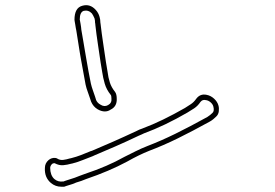

<svg xmlns="http://www.w3.org/2000/svg" viewBox="-20 -733 1040 727"><path d="M377 -311Q364 -311 350 -319Q333 -329 325 -348L321 -360Q317 -373 312 -386Q307 -399 304 -413Q300 -436 295.5 -459.5Q291 -483 287 -506L282 -535Q279 -555 275.5 -576Q272 -597 269 -617L267 -627Q266 -633 265 -639.5Q264 -646 263 -651L262 -658Q262 -703 291 -711Q321 -720 343 -695Q353 -684 357 -669Q360 -659 360 -648L361 -641Q365 -606 370.5 -570Q376 -534 381 -499L387 -463Q390 -439 396 -420.5Q402 -402 415 -386Q419 -381 420.5 -374Q422 -367 422 -361Q424 -330 399 -318Q389 -311 377 -311ZM282 -659 283 -654Q284 -649 285 -643Q286 -637 287 -630L288 -620Q292 -600 295 -579.5Q298 -559 302 -538L307 -509Q311 -487 315 -463.5Q319 -440 324 -417Q327 -404 331.5 -391.5Q336 -379 340 -367L344 -354Q349 -343 360 -337Q375 -327 389 -335Q404 -343 402 -360Q402 -371 399 -374Q383 -394 376.5 -416.5Q370 -439 367 -460L361 -496Q356 -531 350.5 -567Q345 -603 341 -639Q341 -644 340 -646Q340 -651 339.5 -655Q339 -659 338 -663Q333 -675 328 -682Q315 -696 297 -692Q282 -687 282 -659ZM212 -26Q190 -26 173 -40Q148 -61 150 -97Q150 -115 164 -127Q175 -136 188 -135Q193 -135 196 -133Q207 -126 219 -127.5Q231 -129 244 -133L249 -134Q269 -139 287 -146Q305 -153 324 -161L328 -162Q366 -178 408 -196.5Q450 -215 497 -237Q508 -243 518 -246Q558 -261 598 -280.5Q638 -300 680 -324Q691 -331 702.5 -338.5Q714 -346 723 -359Q738 -379 762 -374Q778 -371 790.5 -359.5Q803 -348 807 -334Q810 -324 808.5 -311.5Q807 -299 798 -291Q794 -287 788 -282Q782 -277 775 -273Q708 -236 653 -209Q598 -182 545 -162Q525 -154 504.5 -144Q484 -134 461 -121Q394 -85 306 -55Q297 -51 288 -48Q279 -45 269 -42Q262 -39 254 -36Q246 -33 238 -31Q235 -30 231.5 -29Q228 -28 226 -27L223 -26ZM185 -115Q180 -115 177 -112Q170 -105 170 -97Q170 -84 174 -73Q178 -62 186 -55Q200 -43 220 -46H221Q223 -47 226 -48Q229 -49 232 -50Q240 -52 247.5 -55Q255 -58 263 -60Q272 -64 281 -67Q290 -70 300 -74Q345 -89 382 -105Q419 -121 451 -139Q471 -149 493 -160Q515 -171 538 -180Q590 -200 644 -226.5Q698 -253 765 -290Q770 -293 775.5 -297.5Q781 -302 785 -306Q792 -313 788 -329Q786 -338 777.5 -345.5Q769 -353 759 -354Q747 -357 739 -347Q729 -332 715.5 -323Q702 -314 690 -307Q604 -257 525 -228Q521 -226 515.5 -223.5Q510 -221 505 -219Q459 -197 416.5 -178.5Q374 -160 336 -144L332 -142Q313 -135 293.5 -127Q274 -119 254 -114L249 -113Q235 -109 219.5 -107.5Q204 -106 187 -115Z"/></svg>

Font: Shizuru
Style: Regular
Weight: 400
Version: Version 1.000